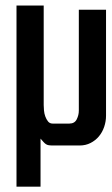

<svg xmlns="http://www.w3.org/2000/svg" viewBox="-20 -539 413 710"><path d="M372.1 -111.3Q372.1 -89.8 365.2 -69.8Q358.4 -49.8 345.7 -34.7Q333 -19.5 314.9 -10.3Q296.9 -1 274.4 -1H176.8Q166 -1 160.2 -2Q154.3 -2.9 149.9 -5.9Q145.5 -8.8 141.1 -13.7Q136.7 -18.6 129.9 -26.4V151.4H41V-518.6H141.6V-150.4Q141.6 -142.6 142.6 -130.9Q143.6 -119.1 147.5 -108.4Q151.4 -97.7 157.7 -89.8Q164.1 -82 174.8 -82H236.3Q255.9 -82 263.7 -97.7Q271.5 -113.3 271.5 -129.9V-502.9H372.1Z"/></svg>

Font: RIT TN Joy
Style: Bold
Weight: 700
Designer: Hussain K H
Foundry: Rachana Institute of Typography
Version: 1.6.2